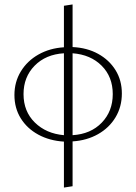

<svg xmlns="http://www.w3.org/2000/svg" viewBox="-20 -630 614 865"><path d="M307 7V209L268 215V8Q203 4 152.5 -23.5Q102 -51 73.5 -97Q45 -143 45 -202Q45 -261 74 -308.5Q103 -356 153.5 -384.5Q204 -413 268 -417V-604L307 -610V-418Q372 -415 422 -387.5Q472 -360 500.5 -314Q529 -268 529 -209Q529 -149 500.5 -101.5Q472 -54 421.5 -25.5Q371 3 307 7ZM268 -21V-390Q186 -385 136 -334Q86 -283 86 -206Q86 -128 137 -78Q188 -28 268 -21ZM488 -206Q488 -284 438 -334Q388 -384 307 -390V-21Q389 -26 438.5 -77.5Q488 -129 488 -206Z"/></svg>

Font: Ysabeau Infant Light
Style: Regular
Weight: 300
Designer: Christian Thalmann (Catharsis Fonts)
Version: Version 0.003